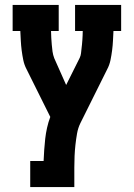

<svg xmlns="http://www.w3.org/2000/svg" viewBox="-20 -540 540 775"><path d="M102 215V110H156Q157 87 158.5 64.5Q160 42 162.5 20Q165 -2 170 -24.5Q175 -47 183 -68L87 -261Q78 -278 74 -297.5Q70 -317 67.5 -336.5Q65 -356 64 -375.5Q63 -395 62 -415H31V-520H217V-415H186Q186 -401 187 -387Q188 -373 189 -359.5Q190 -346 192 -332Q194 -318 199 -305L247 -197L302 -307Q306 -316 307 -325Q308 -334 309 -343Q310 -352 311 -361Q312 -370 312.5 -379Q313 -388 313.5 -397Q314 -406 314 -415H283V-520H469V-415H438Q437 -395 436 -375.5Q435 -356 432.5 -336.5Q430 -317 426 -297.5Q422 -278 413 -261L305 -44Q295 -24 291 -1Q287 22 284.5 44.5Q282 67 281 90Q280 113 280 136V215Z"/></svg>

Font: Iosevka Curly Slab Extrabold
Style: Regular
Weight: 800
Monospace: yes
Designer: Belleve Invis
Foundry: Belleve Invis
Version: Version 22.1.2; ttfautohint (v1.8.4)